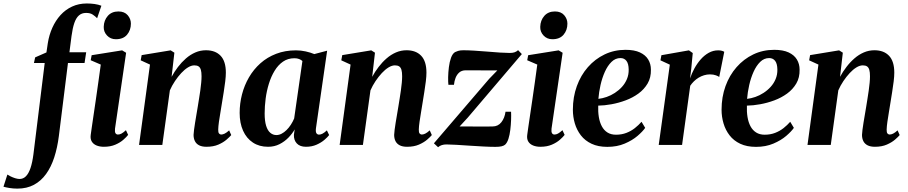

<svg xmlns="http://www.w3.org/2000/svg" viewBox="-151 -835 5228 1106"><path d="M124.5 -587Q132 -634 150.5 -675.2Q169 -716.5 197.5 -748Q226 -779.5 264.2 -797.2Q302.5 -815 349 -815Q372 -815 393.5 -812Q415 -809 433 -802L408.5 -730Q398 -741 383 -751Q368 -761 344 -760.5Q320 -760.5 303.5 -746Q287 -731.5 277 -702Q267 -672.5 261 -627.5L249 -534H345.5L336 -472H240.5L188 -51Q179.5 16 161.5 71.5Q143.5 127 114.5 167.2Q85.5 207.5 44.5 229.5Q3.5 251.5 -50.5 251.5Q-74.5 251.5 -96 248Q-117.5 244.5 -131 240.5L-108.5 170.5Q-103 174.5 -90.5 180.8Q-78 187 -63.8 191.5Q-49.5 196 -38.5 196Q-17 196 -1.5 180.2Q14 164.5 24.8 132.8Q35.5 101 41.5 54L106.5 -472H44.5L51.5 -504.5L116.5 -533ZM447.5 10.5Q423.5 10.5 405.2 3Q387 -4.5 377.8 -19.5Q368.5 -34.5 371.5 -57.5Q373.5 -73 377.8 -102.2Q382 -131.5 388 -172Q394 -212.5 401 -260.2Q408 -308 415.2 -359.8Q422.5 -411.5 429.5 -463L371.5 -488L377 -517L552.5 -545L575.5 -531L511.5 -94Q509.5 -75.5 514.2 -67.8Q519 -60 528.5 -60Q538.5 -60 548.8 -65.5Q559 -71 574.5 -85L587 -58Q578 -46 559.5 -29.8Q541 -13.5 513 -1.5Q485 10.5 447.5 10.5ZM516.5 -609Q485.5 -609 465.5 -630.5Q445.5 -652 446.5 -680.5Q447.5 -718 470 -743.5Q492.5 -769 531 -769Q566 -769 584.5 -747.5Q603 -726 603 -699Q603 -661.5 581 -635.2Q559 -609 516.5 -609Z M837.5 -392.5Q853.5 -422 874.2 -449.2Q895 -476.5 920.2 -498.5Q945.5 -520.5 974.5 -533Q1003.5 -545.5 1035.5 -545.5Q1089.5 -545.5 1119.8 -513.8Q1150 -482 1150 -416.5Q1150 -396 1146.5 -366.5Q1143 -337 1137.8 -305Q1132.5 -273 1128 -244.5Q1124 -218.5 1119 -189.2Q1114 -160 1110.2 -133.8Q1106.5 -107.5 1106 -89Q1105.5 -72 1110.8 -66Q1116 -60 1123 -60Q1132 -60 1143 -65.2Q1154 -70.5 1169 -84L1181 -57Q1173 -47 1154.2 -30.8Q1135.5 -14.5 1106.8 -2Q1078 10.5 1038.5 10.5Q1012.5 10.5 996 2Q979.5 -6.5 971.8 -22Q964 -37.5 964 -58Q964.5 -69 966.8 -87.5Q969 -106 972.8 -128.5Q976.5 -151 980.5 -174.8Q984.5 -198.5 988 -219.5Q991.5 -242.5 995.5 -266.2Q999.5 -290 1002.8 -313.5Q1006 -337 1008 -358Q1010 -379 1010 -395.5Q1010 -419 1006 -432.8Q1002 -446.5 993 -452.5Q984 -458.5 968.5 -458.5Q951 -458.5 931.5 -446.5Q912 -434.5 893 -414Q874 -393.5 856.8 -367.8Q839.5 -342 827.5 -314.5L784 0H650L713 -463L659.5 -487.5L665 -517.5L832 -545L853.5 -531.5Z M1669 -96Q1666.5 -75.5 1671.8 -67.5Q1677 -59.5 1687 -59.5Q1696 -59.5 1707 -65.2Q1718 -71 1732 -84L1745 -57Q1736.5 -45.5 1718 -29.5Q1699.5 -13.5 1672.5 -1.5Q1645.5 10.5 1611.5 10.5Q1577 10.5 1559 -8.5Q1541 -27.5 1542 -58.5L1546.5 -89.5Q1533 -65.5 1510.8 -42.5Q1488.5 -19.5 1459 -4.5Q1429.5 10.5 1393 10.5Q1342.5 10.5 1305.8 -13.8Q1269 -38 1249.2 -82Q1229.5 -126 1229.5 -184.5Q1229.5 -239 1243 -291.2Q1256.5 -343.5 1283.2 -389.5Q1310 -435.5 1349.2 -470.5Q1388.5 -505.5 1440 -525.2Q1491.5 -545 1554 -545Q1582 -545 1610 -538.8Q1638 -532.5 1659.5 -523.5L1733.5 -543ZM1591 -483.5Q1583.5 -490.5 1572 -495Q1560.5 -499.5 1545 -499.5Q1507.5 -499.5 1479.2 -480Q1451 -460.5 1430.8 -427.2Q1410.5 -394 1397.8 -352.5Q1385 -311 1379.2 -266.8Q1373.5 -222.5 1373.5 -181.5Q1373.5 -138 1382 -110.5Q1390.5 -83 1406 -70Q1421.5 -57 1441 -57Q1456.5 -57 1471.2 -64.8Q1486 -72.5 1499.5 -85.8Q1513 -99 1524.2 -116.2Q1535.5 -133.5 1543.5 -152.5Z M1993 -392.5Q2009 -422 2029.8 -449.2Q2050.5 -476.5 2075.8 -498.5Q2101 -520.5 2130 -533Q2159 -545.5 2191 -545.5Q2245 -545.5 2275.2 -513.8Q2305.5 -482 2305.5 -416.5Q2305.5 -396 2302 -366.5Q2298.5 -337 2293.2 -305Q2288 -273 2283.5 -244.5Q2279.5 -218.5 2274.5 -189.2Q2269.5 -160 2265.8 -133.8Q2262 -107.5 2261.5 -89Q2261 -72 2266.2 -66Q2271.5 -60 2278.5 -60Q2287.5 -60 2298.5 -65.2Q2309.5 -70.5 2324.5 -84L2336.5 -57Q2328.5 -47 2309.8 -30.8Q2291 -14.5 2262.2 -2Q2233.5 10.5 2194 10.5Q2168 10.5 2151.5 2Q2135 -6.5 2127.2 -22Q2119.5 -37.5 2119.5 -58Q2120 -69 2122.2 -87.5Q2124.5 -106 2128.2 -128.5Q2132 -151 2136 -174.8Q2140 -198.5 2143.5 -219.5Q2147 -242.5 2151 -266.2Q2155 -290 2158.2 -313.5Q2161.5 -337 2163.5 -358Q2165.5 -379 2165.5 -395.5Q2165.5 -419 2161.5 -432.8Q2157.5 -446.5 2148.5 -452.5Q2139.5 -458.5 2124 -458.5Q2106.5 -458.5 2087 -446.5Q2067.5 -434.5 2048.5 -414Q2029.5 -393.5 2012.2 -367.8Q1995 -342 1983 -314.5L1939.5 0H1805.5L1868.5 -463L1815 -487.5L1820.5 -517.5L1987.5 -545L2009 -531.5Z M2714 -429.5Q2701 -429.5 2682 -429.5Q2663 -429.5 2641.5 -429.5Q2620 -429.5 2599 -429.8Q2578 -430 2560 -430Q2542 -430 2530.5 -430Q2508 -429.5 2494.2 -417.2Q2480.5 -405 2473.2 -386.2Q2466 -367.5 2464 -346.5H2432Q2430 -363 2430.5 -390.8Q2431 -418.5 2434.8 -448.5Q2438.5 -478.5 2447.2 -502.5Q2456 -526.5 2470.5 -535Q2476 -538 2488 -541.8Q2500 -545.5 2518 -545.5Q2545 -545.5 2581.5 -543.2Q2618 -541 2656.2 -537.8Q2694.5 -534.5 2728.8 -532.2Q2763 -530 2785 -530Q2801 -530 2812.2 -533.5Q2823.5 -537 2833.5 -546L2855 -523.5L2543.5 -157.5L2496.5 -106.5Q2515.5 -106.5 2540 -106.5Q2564.5 -106.5 2590.5 -106.2Q2616.5 -106 2641.2 -106Q2666 -106 2686 -106.5Q2718 -106.5 2737 -130.8Q2756 -155 2761 -191.5H2793Q2794 -171 2793 -143.2Q2792 -115.5 2788.5 -86.8Q2785 -58 2777.8 -35.2Q2770.5 -12.5 2758.5 -1.5Q2751.5 4.5 2738.2 7.8Q2725 11 2702.5 11Q2674 11 2635 9Q2596 7 2554.8 4.2Q2513.5 1.5 2477.8 -0.8Q2442 -3 2420.5 -3Q2406.5 -3 2394.2 0.8Q2382 4.5 2372.5 13L2348.5 -9.5L2667 -381Z M2962 10.5Q2938 10.5 2919.8 3Q2901.5 -4.5 2892.2 -19.5Q2883 -34.5 2886 -57.5Q2888 -73 2892.2 -102.2Q2896.5 -131.5 2902.5 -172Q2908.5 -212.5 2915.5 -260.2Q2922.5 -308 2929.8 -359.8Q2937 -411.5 2944 -463L2886 -488L2891.5 -517L3067 -545L3090 -531L3026 -94Q3024 -75.5 3028.8 -67.8Q3033.5 -60 3043 -60Q3053 -60 3063.2 -65.5Q3073.5 -71 3089 -85L3101.5 -58Q3092.5 -46 3074 -29.8Q3055.5 -13.5 3027.5 -1.5Q2999.5 10.5 2962 10.5ZM3031 -609Q3000 -609 2980 -630.5Q2960 -652 2961 -680.5Q2962 -718 2984.5 -743.5Q3007 -769 3045.5 -769Q3080.5 -769 3099 -747.5Q3117.5 -726 3117.5 -699Q3117.5 -661.5 3095.5 -635.2Q3073.5 -609 3031 -609Z M3565.5 -98.5Q3551.5 -78 3521.5 -52.2Q3491.5 -26.5 3447.5 -7.8Q3403.5 11 3347.5 11Q3294.5 11 3256.8 -6.8Q3219 -24.5 3195.2 -55.2Q3171.5 -86 3160.2 -124.2Q3149 -162.5 3149 -203Q3149 -276 3171.8 -338.8Q3194.5 -401.5 3235.5 -448.2Q3276.5 -495 3331.8 -521.5Q3387 -548 3452 -548Q3503 -548 3535.2 -533Q3567.5 -518 3583 -492.2Q3598.5 -466.5 3598.5 -434Q3599.5 -388 3579.5 -354Q3559.5 -320 3526.5 -296Q3493.5 -272 3453.2 -257Q3413 -242 3371.8 -234.5Q3330.5 -227 3295 -226.5Q3293.5 -191.5 3298.5 -161Q3303.5 -130.5 3315.8 -107.5Q3328 -84.5 3348.2 -71.8Q3368.5 -59 3397.5 -59Q3430 -59 3457.2 -69.5Q3484.5 -80 3506.2 -97.2Q3528 -114.5 3544.5 -133.5ZM3423 -500.5Q3394 -500.5 3371.5 -478.5Q3349 -456.5 3333.2 -421.2Q3317.5 -386 3308.2 -345Q3299 -304 3296 -265.5Q3319 -268 3343.5 -276.5Q3368 -285 3390.8 -299.8Q3413.5 -314.5 3431.8 -334.5Q3450 -354.5 3460.5 -379.8Q3471 -405 3470.5 -434.5Q3470 -468.5 3457.5 -484.5Q3445 -500.5 3423 -500.5Z M3643.5 0 3707.5 -462.5 3653.5 -487.5 3659 -517 3817.5 -545 3839.5 -529.5 3831 -440 3824 -383Q3833.5 -412 3849 -440.5Q3864.5 -469 3885.2 -492.8Q3906 -516.5 3931.5 -530.8Q3957 -545 3986 -545Q3999 -545 4008 -542.2Q4017 -539.5 4021 -536.5L3992 -391.5Q3988 -395.5 3973.2 -401Q3958.5 -406.5 3938.5 -406.5Q3921.5 -406.5 3904.8 -401.5Q3888 -396.5 3873.2 -387.5Q3858.5 -378.5 3846.2 -366.5Q3834 -354.5 3825 -341L3778 0Z M4422 -98.5Q4408 -78 4378 -52.2Q4348 -26.5 4304 -7.8Q4260 11 4204 11Q4151 11 4113.2 -6.8Q4075.5 -24.5 4051.8 -55.2Q4028 -86 4016.8 -124.2Q4005.5 -162.5 4005.5 -203Q4005.5 -276 4028.2 -338.8Q4051 -401.5 4092 -448.2Q4133 -495 4188.2 -521.5Q4243.5 -548 4308.5 -548Q4359.5 -548 4391.8 -533Q4424 -518 4439.5 -492.2Q4455 -466.5 4455 -434Q4456 -388 4436 -354Q4416 -320 4383 -296Q4350 -272 4309.8 -257Q4269.5 -242 4228.2 -234.5Q4187 -227 4151.5 -226.5Q4150 -191.5 4155 -161Q4160 -130.5 4172.2 -107.5Q4184.5 -84.5 4204.8 -71.8Q4225 -59 4254 -59Q4286.5 -59 4313.8 -69.5Q4341 -80 4362.8 -97.2Q4384.5 -114.5 4401 -133.5ZM4279.5 -500.5Q4250.5 -500.5 4228 -478.5Q4205.5 -456.5 4189.8 -421.2Q4174 -386 4164.8 -345Q4155.5 -304 4152.5 -265.5Q4175.5 -268 4200 -276.5Q4224.5 -285 4247.2 -299.8Q4270 -314.5 4288.2 -334.5Q4306.5 -354.5 4317 -379.8Q4327.5 -405 4327 -434.5Q4326.5 -468.5 4314 -484.5Q4301.5 -500.5 4279.5 -500.5Z M4688 -392.5Q4704 -422 4724.8 -449.2Q4745.5 -476.5 4770.8 -498.5Q4796 -520.5 4825 -533Q4854 -545.5 4886 -545.5Q4940 -545.5 4970.2 -513.8Q5000.5 -482 5000.5 -416.5Q5000.5 -396 4997 -366.5Q4993.5 -337 4988.2 -305Q4983 -273 4978.5 -244.5Q4974.5 -218.5 4969.5 -189.2Q4964.5 -160 4960.8 -133.8Q4957 -107.5 4956.5 -89Q4956 -72 4961.2 -66Q4966.5 -60 4973.5 -60Q4982.5 -60 4993.5 -65.2Q5004.5 -70.5 5019.5 -84L5031.5 -57Q5023.5 -47 5004.8 -30.8Q4986 -14.5 4957.2 -2Q4928.5 10.5 4889 10.5Q4863 10.5 4846.5 2Q4830 -6.5 4822.2 -22Q4814.5 -37.5 4814.5 -58Q4815 -69 4817.2 -87.5Q4819.5 -106 4823.2 -128.5Q4827 -151 4831 -174.8Q4835 -198.5 4838.5 -219.5Q4842 -242.5 4846 -266.2Q4850 -290 4853.2 -313.5Q4856.5 -337 4858.5 -358Q4860.5 -379 4860.5 -395.5Q4860.5 -419 4856.5 -432.8Q4852.5 -446.5 4843.5 -452.5Q4834.5 -458.5 4819 -458.5Q4801.5 -458.5 4782 -446.5Q4762.5 -434.5 4743.5 -414Q4724.5 -393.5 4707.2 -367.8Q4690 -342 4678 -314.5L4634.5 0H4500.5L4563.5 -463L4510 -487.5L4515.5 -517.5L4682.5 -545L4704 -531.5Z"/></svg>

Font: Merriweather 72pt
Style: Bold Italic
Weight: 700
Italic angle: -7.8°
Version: Version 2.101